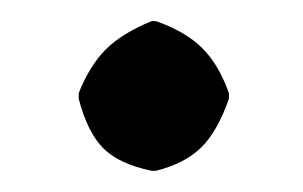

<svg xmlns="http://www.w3.org/2000/svg" viewBox="-20 -141 286 181"><path d="M54.2 -47.9C59.7 -26.7 67.5 -11.1 77.4 -1.2C87.3 8.7 102.5 15.8 123 20H127C145.2 15.5 159.4 8.1 169.7 -2C179.9 -12 188.6 -27.3 195.8 -47.9V-53.2C189.3 -71.5 180.8 -85.7 170.4 -95.9C160 -106.2 145.5 -114.6 127 -121.1H123C104.5 -113.6 90.1 -104.7 79.8 -94.5C69.6 -84.2 61 -70.5 54.2 -53.2Z"/></svg>

Font: Linux Biolinum G
Style: Bold
Weight: 700
Designer: Philipp H. Poll
Foundry: Philipp H. Poll
Version: Version 1.1.0